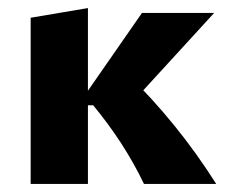

<svg xmlns="http://www.w3.org/2000/svg" viewBox="-20 -456 561 476"><path d="M337 0Q312 -52 280.5 -100.5Q249 -149 211 -195H191V-221L332 -424H511L293 -186V-275Q356 -214 412 -145Q468 -76 516 0ZM56 0V-412L198 -436V0Z"/></svg>

Font: Ysabeau Office ExtraBold
Style: Regular
Weight: 800
Designer: Christian Thalmann (Catharsis Fonts)
Version: Version 2.001;gftools[0.9.30]; featfreeze: tnum,lnum,ss02